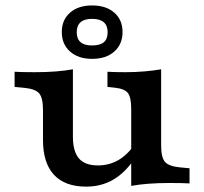

<svg xmlns="http://www.w3.org/2000/svg" viewBox="-20 -684 761 716"><path d="M251.9 -416.4V-208.2H140.3V-274.7Q140.3 -319.1 126.1 -335.7Q111.9 -352.4 71 -356.4L34.4 -359.9V-416.4Q49.6 -415.6 66.3 -415.2Q83 -414.8 109.7 -414.8Q152.3 -414.8 188.1 -417.6Q223.9 -420.4 251.9 -425.6ZM251.9 -208.2V-173.6Q251.9 -120 274.1 -93.5Q296.4 -67.1 345.4 -67.1Q393.5 -67.1 431.8 -93.5Q470 -119.9 498.3 -172.7L507.1 -137Q471 -63.3 420 -25.6Q369 12 301.5 12Q222 12 181.1 -32.3Q140.3 -76.6 140.3 -162.1V-208.2ZM469.3 0V-208.2H580.9V-141.7Q580.9 -97.3 595 -80.6Q609.2 -64 650.1 -60L686.8 -56.5V0Q672 -0.8 655.5 -1.2Q638.9 -1.6 611.5 -1.6Q568.9 -1.6 533 1.2Q497.2 4 469.3 9.2ZM580.9 -416.4V-208.2H469.3V-277.3Q469.3 -320.6 457.2 -336.7Q445.2 -352.8 409.5 -356.8L380.7 -359.9V-416.4Q395.1 -415.6 409.4 -415.2Q423.6 -414.8 447.6 -414.8Q485.2 -414.8 519.4 -417.8Q553.7 -420.8 580.9 -425.6ZM323.3 -464.5Q271.7 -464.5 241.1 -491.9Q210.4 -519.4 210.4 -564.5Q210.4 -609.7 241.1 -636.7Q271.7 -663.7 323.3 -663.7Q375.7 -663.7 406.4 -636.7Q437 -609.7 437 -564.5Q437 -519.4 406.4 -491.9Q375.7 -464.5 323.3 -464.5ZM323.3 -514.5Q353.2 -514.5 367.3 -526.6Q381.4 -538.7 381.4 -563.7Q381.4 -588.7 366.9 -601.2Q352.3 -613.7 323.3 -613.7Q295.1 -613.7 280.6 -601.2Q266.1 -588.7 266.1 -563.7Q266.1 -539.5 280.2 -527Q294.3 -514.5 323.3 -514.5Z"/></svg>

Font: Playfair 5pt SemiExpanded Light
Style: Regular
Weight: 300
Width: 6
Designer: Claus Eggers Sørensen
Foundry: Claus Eggers Sørensen
Version: Version 2.203